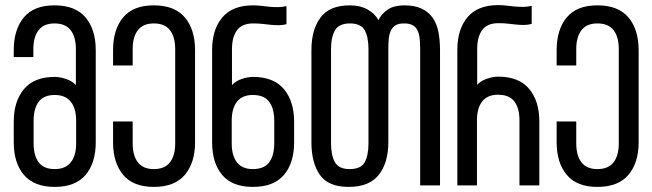

<svg xmlns="http://www.w3.org/2000/svg" viewBox="-20 -728 2561 754"><path d="M279 -254V-165C279 -133 272 -108.2 258 -90.5C244 -72.8 223 -64 195 -64C166.3 -64 145.3 -72.8 132 -90.5C118.7 -108.2 112 -133 112 -165V-254C112 -286 118.7 -310.8 132 -328.5C145.3 -346.2 166.3 -355 195 -355C223 -355 244 -346.2 258 -328.5C272 -310.8 279 -286 279 -254ZM194 -707C140 -707 99.8 -691.2 73.5 -659.5C47.2 -627.8 34 -585 34 -531V-504H111V-535C111 -567 117.8 -591.8 131.5 -609.5C145.2 -627.2 166 -636 194 -636C222.7 -636 243.8 -627.2 257.5 -609.5C271.2 -591.8 278 -567 278 -535V-394C268 -404.7 255 -412.7 239 -418C223 -423.3 208.3 -426 195 -426C141 -426 100.7 -410 74 -378C47.3 -346 34 -303.3 34 -250V-169C34 -115 47.3 -72.3 74 -41C100.7 -9.7 141 6 195 6C249 6 289.3 -9.7 316 -41C342.7 -72.3 356 -115 356 -169V-531C356 -585 342.7 -627.8 316 -659.5C289.3 -691.2 248.7 -707 194 -707Z M584 -707C530 -707 489.8 -691.2 463.5 -659.5C437.2 -627.8 424 -585 424 -531V-471H501V-535C501 -567 507.8 -591.8 521.5 -609.5C535.2 -627.2 556 -636 584 -636C612.7 -636 633.8 -627.2 647.5 -609.5C661.2 -591.8 668 -567 668 -535V-165C668 -133 661.2 -108.2 647.5 -90.5C633.8 -72.8 612.7 -64 584 -64C556 -64 535.2 -72.8 521.5 -90.5C507.8 -108.2 501 -133 501 -165V-251H424V-169C424 -115.7 437.2 -73.2 463.5 -41.5C489.8 -9.8 530 6 584 6C638.7 6 679.3 -9.8 706 -41.5C732.7 -73.2 746 -115.7 746 -169V-531C746 -585 732.7 -627.8 706 -659.5C679.3 -691.2 638.7 -707 584 -707Z M1057 -254V-165C1057 -133 1050.3 -108.2 1037 -90.5C1023.7 -72.8 1002.3 -64 973 -64C945 -64 924.2 -72.8 910.5 -90.5C896.8 -108.2 890 -133 890 -165V-254C890 -286 896.8 -310.8 910.5 -328.5C924.2 -346.2 945 -355 973 -355C1002.3 -355 1023.7 -346.2 1037 -328.5C1050.3 -310.8 1057 -286 1057 -254ZM973 -426C959.7 -426 945.2 -423.3 929.5 -418C913.8 -412.7 901 -404.7 891 -394V-535C891 -567 897.7 -591.8 911 -609.5C924.3 -627.2 945.3 -636 974 -636C988 -636 1000.7 -635.3 1012 -634C1023.3 -632.7 1034.2 -631.5 1044.5 -630.5C1054.8 -629.5 1065 -629 1075 -629C1085 -629 1095 -630.3 1105 -633V-704C1093 -701.3 1081.7 -700 1071 -700C1059.7 -700 1048.5 -700.5 1037.5 -701.5C1026.5 -702.5 1015.8 -703.7 1005.5 -705C995.2 -706.3 984.7 -707 974 -707C920 -707 879.7 -691.2 853 -659.5C826.3 -627.8 813 -585 813 -531V-169C813 -115 826.2 -72.3 852.5 -41C878.8 -9.7 919 6 973 6C1027.7 6 1068.3 -9.7 1095 -41C1121.7 -72.3 1135 -115 1135 -169V-250C1135 -303.3 1121.7 -346 1095 -378C1068.3 -410 1027.7 -426 973 -426Z M1427 -535V-165C1427 -133 1422 -108.2 1412 -90.5C1402 -72.8 1382.3 -64 1353 -64C1325 -64 1305.8 -72.8 1295.5 -90.5C1285.2 -108.2 1280 -133 1280 -165V-535C1280 -567 1285.3 -591.8 1296 -609.5C1306.7 -627.2 1326 -636 1354 -636C1382.7 -636 1402 -627.2 1412 -609.5C1422 -591.8 1427 -567 1427 -535ZM1568 -707C1541.3 -707 1519.8 -701.7 1503.5 -691C1487.2 -680.3 1474.7 -666.3 1466 -649C1456.7 -666.3 1442.3 -680.3 1423 -691C1403.7 -701.7 1380.7 -707 1354 -707C1300.7 -707 1262.2 -691 1238.5 -659C1214.8 -627 1203 -584.3 1203 -531V-169C1203 -115.7 1214 -73.2 1236 -41.5C1258 -9.8 1295.7 6 1349 6C1403 6 1442.5 -9.8 1467.5 -41.5C1492.5 -73.2 1505 -115.7 1505 -169V-535C1505 -551 1505.7 -565.2 1507 -577.5C1508.3 -589.8 1511.2 -600.3 1515.5 -609C1519.8 -617.7 1526 -624.3 1534 -629C1542 -633.7 1553 -636 1567 -636C1581 -636 1592.2 -633.7 1600.5 -629C1608.8 -624.3 1615.2 -617.7 1619.5 -609C1623.8 -600.3 1626.7 -589.8 1628 -577.5C1629.3 -565.2 1630 -551 1630 -535V0H1708V-531C1708 -557.7 1705.8 -581.8 1701.5 -603.5C1697.2 -625.2 1689.5 -643.7 1678.5 -659C1667.5 -674.3 1653 -686.2 1635 -694.5C1617 -702.8 1594.7 -707 1568 -707Z M1776 0H1853V-255C1853 -287 1859.8 -311.8 1873.5 -329.5C1887.2 -347.2 1908 -356 1936 -356C1965.3 -356 1986.7 -347.2 2000 -329.5C2013.3 -311.8 2020 -287 2020 -255V0H2098V-251C2098 -304.3 2084.7 -347 2058 -379C2031.3 -411 1990.7 -427 1936 -427C1922.7 -427 1908.2 -424.3 1892.5 -419C1876.8 -413.7 1864 -405.7 1854 -395V-536C1854 -568 1860.7 -592.8 1874 -610.5C1887.3 -628.2 1908.3 -637 1937 -637C1951 -637 1963.7 -636.3 1975 -635C1986.3 -633.7 1997.2 -632.5 2007.5 -631.5C2017.8 -630.5 2028 -630 2038 -630C2048 -630 2058 -631.3 2068 -634V-705C2056 -702.3 2044.7 -701 2034 -701C2022.7 -701 2011.5 -701.5 2000.5 -702.5C1989.5 -703.5 1978.8 -704.7 1968.5 -706C1958.2 -707.3 1947.7 -708 1937 -708C1883 -708 1842.7 -692.2 1816 -660.5C1789.3 -628.8 1776 -586 1776 -532Z M2326 -707C2272 -707 2231.8 -691.2 2205.5 -659.5C2179.2 -627.8 2166 -585 2166 -531V-471H2243V-535C2243 -567 2249.8 -591.8 2263.5 -609.5C2277.2 -627.2 2298 -636 2326 -636C2354.7 -636 2375.8 -627.2 2389.5 -609.5C2403.2 -591.8 2410 -567 2410 -535V-165C2410 -133 2403.2 -108.2 2389.5 -90.5C2375.8 -72.8 2354.7 -64 2326 -64C2298 -64 2277.2 -72.8 2263.5 -90.5C2249.8 -108.2 2243 -133 2243 -165V-251H2166V-169C2166 -115.7 2179.2 -73.2 2205.5 -41.5C2231.8 -9.8 2272 6 2326 6C2380.7 6 2421.3 -9.8 2448 -41.5C2474.7 -73.2 2488 -115.7 2488 -169V-531C2488 -585 2474.7 -627.8 2448 -659.5C2421.3 -691.2 2380.7 -707 2326 -707Z"/></svg>

Font: Bebas Neue Regular two
Style: Regular2
Weight: 400
Designer: Ryoichi Tsunekawa & LGV (GE)
Foundry: Free Software Foundation, Inc.
Version: Version 1.003 August 13, 2016